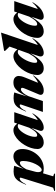

<svg xmlns="http://www.w3.org/2000/svg" viewBox="1103 -1982 1004 3434"><g transform="rotate(-90 1605.0 -265.0)"><path d="M217.5 201.5 214 217.5H-92L-89 202L-35 184L141 -382.5Q151 -414 131 -414Q119 -414 104 -406.5Q89 -399 69.8 -374.8Q50.5 -350.5 24 -299L18 -302Q52 -388.5 85.8 -436.8Q119.5 -485 160 -504.5Q200.5 -524 253.5 -524Q286 -524 306.5 -521.5Q327 -519 356.5 -512.5L301.5 -342.5Q353 -443.5 408.2 -485.2Q463.5 -527 525 -527Q584.5 -527 620.5 -485Q656.5 -443 656.5 -366Q656.5 -295 630.8 -227.2Q605 -159.5 558.2 -104.8Q511.5 -50 447.2 -17.5Q383 15 306.5 15Q257 15 222.5 3L168.5 184.5ZM251 -138Q243.5 -110.5 243.5 -85Q243.5 -59.5 252.2 -40.5Q261 -21.5 282.5 -21.5Q307 -21.5 334.8 -51.2Q362.5 -81 387 -129.5Q411.5 -178 427 -236Q442.5 -294 442.5 -350.5Q442.5 -383.5 435 -397.2Q427.5 -411 410 -411Q397 -411 380 -402.8Q363 -394.5 341.5 -369.5Q320 -344.5 293.5 -294.5Z M985.5 -59.5 1035.5 -207Q981 -116.5 938 -68.5Q895 -20.5 856.2 -2.8Q817.5 15 776 15Q721.5 15 689.2 -16.8Q657 -48.5 657 -95.5Q657 -152 676.2 -212.2Q695.5 -272.5 729 -328.5Q762.5 -384.5 806 -429.2Q849.5 -474 898.5 -500.5Q947.5 -527 997.5 -527Q1028 -527 1056.8 -510.8Q1085.5 -494.5 1111.5 -458L1129.5 -512H1315.5L1173 -90.5Q1226.5 -115.5 1289 -188L1295.5 -183Q1233.5 -77.5 1167.2 -31.2Q1101 15 1040 15Q1004.5 15 989.5 -6Q974.5 -27 985.5 -59.5ZM875 -144Q875 -119.5 881 -110.8Q887 -102 904.5 -102Q917 -102 934.8 -110.8Q952.5 -119.5 977.8 -149.8Q1003 -180 1038 -245L1104 -437Q1089 -449.5 1067 -449.5Q1042.5 -449.5 1016 -429.5Q989.5 -409.5 964.2 -376.5Q939 -343.5 919 -303Q899 -262.5 887 -221.2Q875 -180 875 -144Z M1332.5 -299 1326.5 -302Q1360.5 -388.5 1394.2 -436.8Q1428 -485 1468.5 -504.5Q1509 -524 1562 -524Q1596 -524 1617 -521.5Q1638 -519 1668.5 -512L1598 -288.5Q1634.5 -364 1665.5 -411Q1696.5 -458 1725 -483.2Q1753.5 -508.5 1783 -517.8Q1812.5 -527 1846 -527Q1907 -527 1935.2 -499.2Q1963.5 -471.5 1963.5 -432.5Q1963.5 -412.5 1957.8 -385.8Q1952 -359 1930 -305.5L1841.5 -87.5Q1867 -96.5 1898 -116.8Q1929 -137 1968.5 -175.5L1974.5 -170Q1903.5 -70 1835.5 -27.5Q1767.5 15 1706.5 15Q1654 15 1635.8 -9.2Q1617.5 -33.5 1632.5 -69.5L1720 -278Q1740 -325.5 1745.8 -342.2Q1751.5 -359 1751.5 -367Q1751.5 -393 1723.5 -393Q1703 -393 1680.5 -373.5Q1658 -354 1637.5 -323Q1617 -292 1602 -257.5L1514 0H1320L1449.5 -382.5Q1460.5 -414 1439.5 -414Q1427.5 -414 1412.5 -406.5Q1397.5 -399 1378.2 -374.8Q1359 -350.5 1332.5 -299Z M2639 -183Q2577 -77.5 2507 -31.2Q2437 15 2376 15Q2337 15 2321 -9.5Q2305 -34 2318 -73.5L2367 -220Q2322 -143 2284.8 -96.5Q2247.5 -50 2216 -25.8Q2184.5 -1.5 2156 6.8Q2127.5 15 2099.5 15Q2045 15 2012.8 -16.8Q1980.5 -48.5 1980.5 -95.5Q1980.5 -152 1999.8 -212.2Q2019 -272.5 2052.5 -328.5Q2086 -384.5 2129.5 -429.2Q2173 -474 2222 -500.5Q2271 -527 2321 -527Q2352.5 -527 2382 -509.8Q2411.5 -492.5 2438 -454L2489 -595.5L2410.5 -677.5L2414.5 -694L2728 -747H2739L2517 -90.5Q2541 -102 2569.2 -124.8Q2597.5 -147.5 2632.5 -188ZM2198.5 -144Q2198.5 -119.5 2204.5 -110.8Q2210.5 -102 2228 -102Q2249.5 -102 2282.5 -133.2Q2315.5 -164.5 2364 -250.5L2430.5 -434.5Q2414.5 -449.5 2390.5 -449.5Q2365.5 -449.5 2338.8 -428Q2312 -406.5 2287 -371.8Q2262 -337 2242 -296Q2222 -255 2210.2 -215Q2198.5 -175 2198.5 -144Z M2972.5 -59.5 3022.5 -207Q2968 -116.5 2925 -68.5Q2882 -20.5 2843.2 -2.8Q2804.5 15 2763 15Q2708.5 15 2676.2 -16.8Q2644 -48.5 2644 -95.5Q2644 -152 2663.2 -212.2Q2682.5 -272.5 2716 -328.5Q2749.5 -384.5 2793 -429.2Q2836.5 -474 2885.5 -500.5Q2934.5 -527 2984.5 -527Q3015 -527 3043.8 -510.8Q3072.5 -494.5 3098.5 -458L3116.5 -512H3302.5L3160 -90.5Q3213.5 -115.5 3276 -188L3282.5 -183Q3220.5 -77.5 3154.2 -31.2Q3088 15 3027 15Q2991.5 15 2976.5 -6Q2961.5 -27 2972.5 -59.5ZM2862 -144Q2862 -119.5 2868 -110.8Q2874 -102 2891.5 -102Q2904 -102 2921.8 -110.8Q2939.5 -119.5 2964.8 -149.8Q2990 -180 3025 -245L3091 -437Q3076 -449.5 3054 -449.5Q3029.5 -449.5 3003 -429.5Q2976.5 -409.5 2951.2 -376.5Q2926 -343.5 2906 -303Q2886 -262.5 2874 -221.2Q2862 -180 2862 -144Z"/></g></svg>

Font: Newsreader 72pt ExtraBold
Style: Italic
Weight: 800
Italic angle: -17°
Designer: Hugues Gentile
Foundry: Production Type
Version: Version 1.003; ttfautohint (v1.8.3)